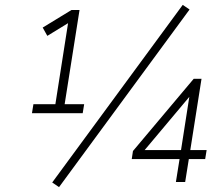

<svg xmlns="http://www.w3.org/2000/svg" viewBox="-20 -746 917 787"><path d="M111 -282 117 -319H207L259 -651L174 -599L155 -633L273 -705H306L245 -319H325L319 -282ZM222 21 194 2 729 -726 757 -707ZM701 0 716 -94H520L525 -127L774 -423H806L760 -131H827L821 -94H754L739 0ZM722 -131 756 -349 573 -131Z"/></svg>

Font: Nunito Sans ExtraLight
Style: Italic
Weight: 200
Italic angle: -9°
Designer: Vernon Adams
Foundry: Vernon Adams
Version: Version 3.006; ttfautohint (v1.8.3)